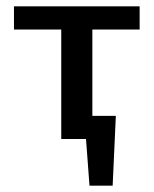

<svg xmlns="http://www.w3.org/2000/svg" viewBox="-20 -438 484 605"><path d="M271 -345V-73H345L335 147H262L251 0H173V-345H24V-418H420V-345Z"/></svg>

Font: Ysabeau Semibold
Style: Regular
Weight: 600
Designer: Christian Thalmann (Catharsis Fonts)
Version: Version 0.003